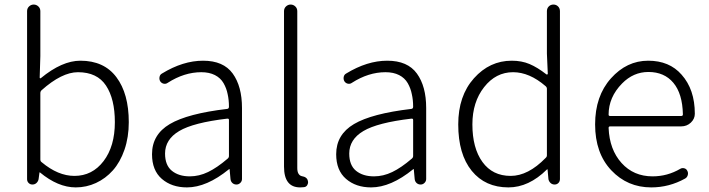

<svg xmlns="http://www.w3.org/2000/svg" viewBox="-20 -815 3130 848"><path d="M314.5 12.7Q236.3 12.7 156.2 -53.7Q156.2 -53.7 155.3 -53.7Q154.3 -53.7 154.3 -52.7L150.4 -23.4Q148.4 -13.7 141.1 -6.8Q133.8 0 123 0Q113.3 0 106.4 -6.8Q99.6 -13.7 99.6 -23.4V-765.6Q99.6 -778.3 108.4 -786.6Q117.2 -794.9 128.9 -794.9Q140.6 -794.9 149.4 -786.6Q158.2 -778.3 158.2 -765.6V-567.4L155.3 -472.7Q155.3 -469.7 157.2 -469.2Q159.2 -468.8 160.2 -469.7Q253.9 -546.9 335 -546.9Q439.5 -546.9 494.1 -474.1Q548.8 -401.4 548.8 -275.4Q548.8 -209 529.8 -153.8Q510.7 -98.6 478.5 -62.5Q446.3 -26.4 403.8 -6.8Q361.3 12.7 314.5 12.7ZM308.6 -38.1Q387.7 -38.1 437.5 -103.5Q487.3 -168.9 487.3 -275.4Q487.3 -377.9 448.2 -437Q409.2 -496.1 324.2 -496.1Q252.9 -496.1 163.1 -416Q158.2 -411.1 158.2 -403.3V-110.4Q158.2 -102.5 164.1 -98.6Q236.3 -38.1 308.6 -38.1Z M805.7 12.7Q738.3 12.7 694.8 -24.9Q651.4 -62.5 651.4 -133.8Q651.4 -220.7 730 -267.1Q808.6 -313.5 983.4 -334Q991.2 -335 991.2 -343.8Q991.2 -374 985.4 -399.4Q980.5 -424.8 967.3 -447.8Q954.1 -470.7 929.2 -483.4Q904.3 -496.1 869.1 -496.1Q793.9 -496.1 720.7 -449.2Q712.9 -443.4 703.1 -445.3Q693.4 -447.3 687.5 -456.1Q682.6 -464.8 684.6 -475.1Q686.5 -485.4 695.3 -490.2Q788.1 -546.9 877 -546.9Q966.8 -546.9 1007.8 -490.2Q1048.8 -433.6 1048.8 -337.9V-24.4Q1048.8 -14.6 1041.5 -7.3Q1034.2 0 1024.4 0Q1013.7 0 1006.3 -6.8Q999 -13.7 998 -24.4L994.1 -67.4Q994.1 -68.4 993.2 -68.4Q992.2 -68.4 991.2 -67.4Q892.6 12.7 805.7 12.7ZM818.4 -36.1Q859.4 -36.1 898.9 -55.2Q938.5 -74.2 985.4 -114.3Q991.2 -119.1 991.2 -126V-285.2Q991.2 -291 985.4 -291Q984.4 -291 983.4 -291Q834 -273.4 771.5 -236.3Q709 -199.2 709 -136.7Q709 -85 739.3 -60.5Q769.5 -36.1 818.4 -36.1Z M1305.7 12.7Q1234.4 12.7 1234.4 -79.1V-765.6Q1234.4 -778.3 1243.2 -786.6Q1252 -794.9 1263.7 -794.9Q1275.4 -794.9 1284.2 -786.6Q1293 -778.3 1293 -765.6V-73.2Q1293 -56.6 1298.3 -47.9Q1303.7 -39.1 1312.5 -37.1Q1336.9 -33.2 1339.8 -15.6Q1340.8 -13.7 1340.8 -10.7Q1340.8 -3.9 1336.9 2.9Q1332 10.7 1322.3 11.7Q1314.5 12.7 1305.7 12.7Z M1619.1 12.7Q1551.8 12.7 1508.3 -24.9Q1464.8 -62.5 1464.8 -133.8Q1464.8 -220.7 1543.5 -267.1Q1622.1 -313.5 1796.9 -334Q1804.7 -335 1804.7 -343.8Q1804.7 -374 1798.8 -399.4Q1793.9 -424.8 1780.8 -447.8Q1767.6 -470.7 1742.7 -483.4Q1717.8 -496.1 1682.6 -496.1Q1607.4 -496.1 1534.2 -449.2Q1526.4 -443.4 1516.6 -445.3Q1506.8 -447.3 1501 -456.1Q1496.1 -464.8 1498 -475.1Q1500 -485.4 1508.8 -490.2Q1601.6 -546.9 1690.4 -546.9Q1780.3 -546.9 1821.3 -490.2Q1862.3 -433.6 1862.3 -337.9V-24.4Q1862.3 -14.6 1855 -7.3Q1847.7 0 1837.9 0Q1827.1 0 1819.8 -6.8Q1812.5 -13.7 1811.5 -24.4L1807.6 -67.4Q1807.6 -68.4 1806.6 -68.4Q1805.7 -68.4 1804.7 -67.4Q1706.1 12.7 1619.1 12.7ZM1631.8 -36.1Q1672.9 -36.1 1712.4 -55.2Q1752 -74.2 1798.8 -114.3Q1804.7 -119.1 1804.7 -126V-285.2Q1804.7 -291 1798.8 -291Q1797.9 -291 1796.9 -291Q1647.5 -273.4 1585 -236.3Q1522.5 -199.2 1522.5 -136.7Q1522.5 -85 1552.7 -60.5Q1583 -36.1 1631.8 -36.1Z M2225.6 12.7Q2123 12.7 2063.5 -60.5Q2003.9 -133.8 2003.9 -265.6Q2003.9 -391.6 2073.2 -469.2Q2142.6 -546.9 2240.2 -546.9Q2284.2 -546.9 2318.8 -532.2Q2353.5 -517.6 2393.6 -486.3Q2395.5 -485.4 2397.5 -486.3Q2399.4 -487.3 2399.4 -489.3L2395.5 -578.1V-765.6Q2395.5 -778.3 2403.8 -786.6Q2412.1 -794.9 2424.3 -794.9Q2436.5 -794.9 2444.8 -786.6Q2453.1 -778.3 2453.1 -765.6V-24.4Q2453.1 -13.7 2446.3 -6.8Q2439.5 0 2429.7 0Q2418.9 0 2411.6 -6.8Q2404.3 -13.7 2402.3 -23.4L2398.4 -66.4Q2398.4 -67.4 2397.5 -67.4Q2396.5 -67.4 2395.5 -66.4Q2315.4 12.7 2225.6 12.7ZM2235.4 -38.1Q2312.5 -38.1 2389.6 -117.2Q2395.5 -122.1 2395.5 -128.9V-422.9Q2395.5 -429.7 2389.6 -434.6Q2318.4 -496.1 2246.1 -496.1Q2169.9 -496.1 2118.2 -430.2Q2066.4 -364.3 2066.4 -265.6Q2066.4 -161.1 2110.8 -99.6Q2155.3 -38.1 2235.4 -38.1Z M2856.4 12.7Q2751 12.7 2679.7 -63Q2608.4 -138.7 2608.4 -265.6Q2608.4 -390.6 2678.2 -468.8Q2748 -546.9 2842.8 -546.9Q2936.5 -546.9 2990.2 -485.4Q3048.8 -419.9 3048.8 -312.5Q3048.8 -290 3031.2 -273.4Q3013.7 -256.8 2988.3 -256.8H2674.8Q2668 -256.8 2668 -250Q2671.9 -154.3 2725.1 -95.2Q2778.3 -36.1 2862.3 -36.1Q2927.7 -36.1 2984.4 -69.3Q2992.2 -74.2 3002 -71.8Q3011.7 -69.3 3015.6 -60.5Q3020.5 -51.8 3017.6 -41.5Q3014.6 -31.2 3005.9 -26.4Q2935.5 12.7 2856.4 12.7ZM2668 -308.6Q2668 -302.7 2674.8 -302.7H2988.3Q2996.1 -302.7 2996.1 -309.6Q2996.1 -310.5 2996.1 -310.5Q2994.1 -401.4 2954.1 -449.2Q2914.1 -497.1 2843.8 -497.1Q2777.3 -497.1 2727.5 -446.3Q2668 -385.7 2668 -308.6Z"/></svg>

Font: Gen Jyuu Gothic Light
Style: Regular
Weight: 200
Designer: [Source Han Sans]
Ryoko NISHIZUKA  (kana & ideographs); Paul D. Hunt (Latin, Greek & Cyrillic); Wenlong ZHANG  (bopomofo
Version: Version 1.002.20150607